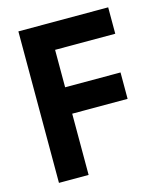

<svg xmlns="http://www.w3.org/2000/svg" viewBox="-106 -778 721 857"><g transform="rotate(-15 254.0 -350.0)"><path d="M60 -700H475V-578H197V-405H453V-283H197V0H60Z"/></g></svg>

Font: PT Sans
Style: Bold
Weight: 700
Version: Version 2.003W OFL; ttfautohint (v1.6)